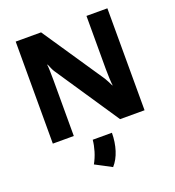

<svg xmlns="http://www.w3.org/2000/svg" viewBox="-169 -832 1127 1239"><g transform="rotate(-20 395.0 -213.0)"><path d="M80.1 -700.7H254.4L539.6 -278.3Q545.4 -269.5 554.9 -250.7Q564.5 -231.9 569.3 -221.7H571.3Q568.8 -239.7 567.4 -272.5Q565.9 -305.2 565.9 -334V-700.2H709.5L710 0H542L248.5 -437Q243.2 -444.8 235.6 -461.4Q228 -478 223 -490.7H220.2Q222.2 -480.5 223.1 -447.5Q224.1 -414.6 224.1 -384.3V0H80.1ZM283.2 216.8Q303.2 180.7 315.2 141.1Q327.1 101.6 330.6 64.5H462.4Q461.9 128.4 444.6 183.3Q427.2 238.3 394 275.4Z"/></g></svg>

Font: DavidDev Light
Style: Regular
Weight: 300
Designer: David.dev
Foundry: David.dev
Version: Version 1.001;FEAKit 1.0